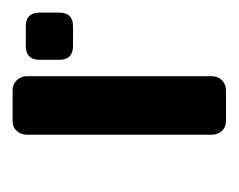

<svg xmlns="http://www.w3.org/2000/svg" viewBox="-67 -554 379 305"><g transform="rotate(90 122.5 -401.5)"><path d="M114 -232Q104 -232 97.5 -238.5Q91 -245 91 -255V-548Q91 -558 97.5 -564.5Q104 -571 114 -571H162Q172 -571 178 -564.5Q184 -558 184 -548V-255Q184 -245 178 -238.5Q172 -232 162 -232ZM12 -253Q-10 -253 -10 -275V-306Q-10 -328 12 -328H43Q65 -328 65 -306V-275Q65 -253 43 -253Z"/></g></svg>

Font: DVN-Rubik
Style: Regular
Weight: 400
Designer: Hubert and Fischer
Foundry: Hubert & Fischer
Version: Version 2.102